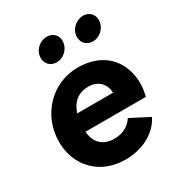

<svg xmlns="http://www.w3.org/2000/svg" viewBox="-187 -917 986 1055"><g transform="rotate(-30 306.0 -389.0)"><path d="M304 12C414 12 506 -39 545 -119L427 -180C404 -143 362 -118 307 -118C236 -118 193 -159 188 -231H571C578 -260 582 -285 582 -310C582 -451 492 -558 326 -558C161 -558 34 -422 34 -255C34 -106 137 12 304 12ZM178 -716C172 -673 200 -640 243 -640C284 -640 322 -673 328 -716C334 -757 306 -790 265 -790C222 -790 184 -757 178 -716ZM199 -341C217 -398 256 -438 325 -438C386 -438 425 -398 426 -341ZM408 -716C402 -673 430 -640 473 -640C514 -640 552 -673 558 -716C564 -757 536 -790 495 -790C452 -790 414 -757 408 -716Z"/></g></svg>

Font: Mluvka ExtraBold
Style: Italic
Weight: 800
Italic angle: -8°
Designer: Modified by Jiří Krblich, Original typeface by Gumpita Rahayu
Foundry: Gumpita Rahayu & Jiří Krblich
Version: Version 2.000;Glyphs 3.1.1 (3134)